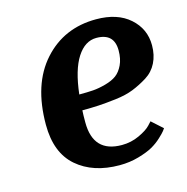

<svg xmlns="http://www.w3.org/2000/svg" viewBox="-83 -590 662 680"><g transform="rotate(-15 247.5 -249.5)"><path d="M420 -111 460 -75Q458 -72 453.5 -66Q449 -60 433 -45Q417 -30 397.5 -19Q378 -8 345 1.5Q312 11 275 11Q178 11 118.5 -40.5Q59 -92 59 -195Q59 -343 134 -426.5Q209 -510 327 -510Q405 -510 450 -470Q495 -430 495 -370Q495 -334 481 -306Q467 -278 440.5 -261.5Q414 -245 386.5 -234Q359 -223 321 -218.5Q283 -214 256.5 -212.5Q230 -211 197 -211Q196 -197 196 -167Q196 -56 301 -56Q335 -56 365 -70Q395 -84 408 -98ZM311 -446Q269 -446 240 -401Q211 -356 201 -268Q231 -268 252 -269.5Q273 -271 298.5 -278Q324 -285 339.5 -296.5Q355 -308 365.5 -330Q376 -352 376 -383Q376 -446 311 -446Z"/></g></svg>

Font: Arsenal
Style: Bold Italic
Weight: 700
Italic angle: -9°
Designer: Andrij Shevchenko
Foundry: Stairsfor.com
Version: Version 1.000